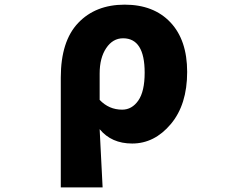

<svg xmlns="http://www.w3.org/2000/svg" viewBox="-20 -603 1040 825"><path d="M241.2 202.1V-269.5Q241.2 -425.8 315.9 -504.4Q390.6 -583 515.6 -583Q640.6 -583 712.4 -506.8Q784.2 -430.7 784.2 -293.9Q784.2 -153.3 713.9 -69.8Q643.6 13.7 547.9 13.7Q459 13.7 408.2 -47.9Q413.1 38.1 420.9 202.1ZM504.9 -131.8Q546.9 -131.8 574.2 -170.9Q601.6 -210 601.6 -291Q601.6 -438.5 508.8 -438.5Q464.8 -438.5 436.5 -396.5Q408.2 -354.5 408.2 -287.1V-173.8Q448.2 -131.8 504.9 -131.8Z"/></svg>

Font: Gen Shin Gothic Monospace Heavy
Style: Bold
Weight: 800
Designer: [Source Han Sans]
Ryoko NISHIZUKA  (kana & ideographs); Paul D. Hunt (Latin, Greek & Cyrillic); Wenlong ZHANG  (bopomofo
Version: Version 1.002.20150607